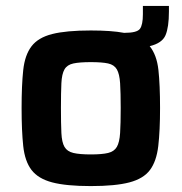

<svg xmlns="http://www.w3.org/2000/svg" viewBox="-20 -621 614 649"><path d="M287 8Q204 8 156.5 -4.5Q109 -17 86.5 -46.5Q64 -76 58.5 -127.5Q53 -179 53 -256Q53 -333 58.5 -384Q64 -435 86.5 -464.5Q109 -494 156.5 -506Q204 -518 287 -518Q357 -518 399 -510H401Q443 -510 453 -523.5Q463 -537 463 -573V-601H551V-582Q551 -529 539.5 -502Q528 -475 486 -465Q510 -435 515.5 -384.5Q521 -334 521 -256Q521 -179 515 -127.5Q509 -76 487 -46.5Q465 -17 417.5 -4.5Q370 8 287 8ZM287 -99Q325 -99 345.5 -104Q366 -109 375 -124.5Q384 -140 386 -171.5Q388 -203 388 -256Q388 -308 386 -339.5Q384 -371 375 -386.5Q366 -402 345.5 -406.5Q325 -411 287 -411Q249 -411 228 -406.5Q207 -402 198 -386.5Q189 -371 187.5 -339.5Q186 -308 186 -256Q186 -203 187.5 -171.5Q189 -140 198 -124.5Q207 -109 228 -104Q249 -99 287 -99Z"/></svg>

Font: Saira SemiBold
Style: Regular
Weight: 600
Designer: Hector Gatti with collaboration of the Omnibus-Type team
Foundry: Omnibus-Type
Version: Version 1.100; ttfautohint (v1.8.3)